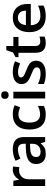

<svg xmlns="http://www.w3.org/2000/svg" viewBox="1212 -1999 797 3261"><g transform="rotate(-90 1610.5 -368.5)"><path d="M356 -549.8Q390.6 -549.8 413.1 -544.9L401.9 -438Q377.4 -443.8 351.1 -443.8Q282.2 -443.8 239.5 -398.9Q196.8 -354 196.8 -282.2V0H82V-540H171.9L187 -444.8H192.9Q219.7 -493.2 262.9 -521.5Q306.2 -549.8 356 -549.8Z M831.1 0 808.1 -75.2H804.2Q765.1 -25.9 725.6 -8.1Q686 9.8 624 9.8Q544.4 9.8 499.8 -33.2Q455.1 -76.2 455.1 -154.8Q455.1 -238.3 517.1 -280.8Q579.1 -323.2 706.1 -327.1L799.3 -330.1V-358.9Q799.3 -410.6 775.1 -436.3Q751 -461.9 700.2 -461.9Q658.7 -461.9 620.6 -449.7Q582.5 -437.5 547.4 -420.9L510.3 -502.9Q554.2 -525.9 606.4 -537.8Q658.7 -549.8 705.1 -549.8Q808.1 -549.8 860.6 -504.9Q913.1 -460 913.1 -363.8V0ZM660.2 -78.1Q722.7 -78.1 760.5 -113Q798.3 -147.9 798.3 -210.9V-257.8L729 -254.9Q647.9 -252 611.1 -227.8Q574.2 -203.6 574.2 -153.8Q574.2 -117.7 595.7 -97.9Q617.2 -78.1 660.2 -78.1Z M1291 9.8Q1168.5 9.8 1104.7 -61.8Q1041 -133.3 1041 -267.1Q1041 -403.3 1107.7 -476.6Q1174.3 -549.8 1300.3 -549.8Q1385.7 -549.8 1454.1 -518.1L1419.4 -425.8Q1346.7 -454.1 1299.3 -454.1Q1159.2 -454.1 1159.2 -268.1Q1159.2 -177.2 1194.1 -131.6Q1229 -85.9 1296.4 -85.9Q1373 -85.9 1441.4 -124V-23.9Q1410.6 -5.9 1375.7 2Q1340.8 9.8 1291 9.8Z M1683.1 0H1568.4V-540H1683.1ZM1561.5 -683.1Q1561.5 -713.9 1578.4 -730.5Q1595.2 -747.1 1626.5 -747.1Q1656.7 -747.1 1673.6 -730.5Q1690.4 -713.9 1690.4 -683.1Q1690.4 -653.8 1673.6 -637Q1656.7 -620.1 1626.5 -620.1Q1595.2 -620.1 1578.4 -637Q1561.5 -653.8 1561.5 -683.1Z M2210 -153.8Q2210 -74.7 2152.3 -32.5Q2094.7 9.8 1987.3 9.8Q1879.4 9.8 1814 -22.9V-122.1Q1909.2 -78.1 1991.2 -78.1Q2097.2 -78.1 2097.2 -142.1Q2097.2 -162.6 2085.4 -176.3Q2073.7 -189.9 2046.9 -204.6Q2020 -219.2 1972.2 -237.8Q1878.9 -273.9 1845.9 -310.1Q1813 -346.2 1813 -403.8Q1813 -473.1 1868.9 -511.5Q1924.8 -549.8 2021 -549.8Q2116.2 -549.8 2201.2 -511.2L2164.1 -424.8Q2076.7 -460.9 2017.1 -460.9Q1926.3 -460.9 1926.3 -409.2Q1926.3 -383.8 1950 -366.2Q1973.6 -348.6 2053.2 -317.9Q2120.1 -292 2150.4 -270.5Q2180.7 -249 2195.3 -220.9Q2210 -192.9 2210 -153.8Z M2535.2 -83Q2577.1 -83 2619.1 -96.2V-9.8Q2600.1 -1.5 2570.1 4.2Q2540 9.8 2507.8 9.8Q2344.7 9.8 2344.7 -162.1V-453.1H2271V-503.9L2350.1 -545.9L2389.2 -660.2H2460V-540H2613.8V-453.1H2460V-164.1Q2460 -122.6 2480.7 -102.8Q2501.5 -83 2535.2 -83Z M2962.9 9.8Q2836.9 9.8 2765.9 -63.7Q2694.8 -137.2 2694.8 -266.1Q2694.8 -398.4 2760.7 -474.1Q2826.7 -549.8 2941.9 -549.8Q3048.8 -549.8 3110.8 -484.9Q3172.9 -419.9 3172.9 -306.2V-244.1H2813Q2815.4 -165.5 2855.5 -123.3Q2895.5 -81.1 2968.3 -81.1Q3016.1 -81.1 3057.4 -90.1Q3098.6 -99.1 3146 -120.1V-26.9Q3104 -6.8 3061 1.5Q3018.1 9.8 2962.9 9.8ZM2941.9 -462.9Q2887.2 -462.9 2854.2 -428.2Q2821.3 -393.6 2814.9 -327.1H3060.1Q3059.1 -394 3027.8 -428.5Q2996.6 -462.9 2941.9 -462.9Z"/></g></svg>

Font: f2_4961           
Style: Regular
Weight: 600
Foundry: Ascender Corporation
Version: Version 1.10